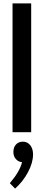

<svg xmlns="http://www.w3.org/2000/svg" viewBox="-20 -780 257 1133"><path d="M54 -760H164V0H54ZM115 56Q142 56 158.5 77Q175 98 175 131Q175 180 145.5 235.5Q116 291 69 333L38 301Q97 232 110 177Q88 175 73.5 158.5Q59 142 59 117Q59 89 74.5 72.5Q90 56 115 56Z"/></svg>

Font: Gully ECD Medium
Style: Regular
Weight: 500
Width: 2
Designer: jaikishan Patel
Foundry: MagicType
Version: Version 1.000;Glyphs 3.2 (3242)